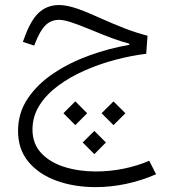

<svg xmlns="http://www.w3.org/2000/svg" viewBox="-20 -434 738 779"><path d="M220.2 -413.6Q244.1 -413.6 278.8 -403.6Q313.5 -393.6 377 -364.7Q443.8 -335 489.3 -317.6Q534.7 -300.3 578.6 -289.1L573.2 -215.8Q513.2 -208.5 449 -191.7Q384.8 -174.8 324.7 -148.4Q264.6 -122.1 216.6 -86.7Q168.5 -51.3 140.1 -6.6Q111.8 38.1 111.8 91.8Q111.8 148.9 147 186.8Q182.1 224.6 240.7 243.2Q299.3 261.7 369.1 261.7Q425.3 261.7 481 250.5Q536.6 239.3 585.4 218.3L613.3 272.9Q554.2 298.8 491.7 312Q429.2 325.2 368.2 325.2Q281.7 325.2 210.2 299.6Q138.7 273.9 95.9 223.1Q53.2 172.4 53.2 97.2Q53.2 23.9 92.8 -34.7Q132.3 -93.3 198 -137Q263.7 -180.7 343.8 -209.5Q423.8 -238.3 504.4 -252V-256.8Q471.2 -265.6 434.1 -279.3Q397 -293 348.1 -313.5Q294.9 -335.4 266.1 -344.5Q237.3 -353.5 219.7 -353.5Q187 -353.5 164.6 -331.5Q142.1 -309.6 122.1 -257.3L118.7 -249L72.8 -264.2L76.2 -272.9Q102.1 -348.6 136 -381.1Q169.9 -413.6 220.2 -413.6ZM237.3 25.4 285.6 -22.9 333.5 25.4 285.6 73.7ZM392.1 25.4 440.4 -22.5 488.8 25.4 440.4 73.7ZM315.4 144 362.8 97.2 409.7 144 362.8 191.4Z"/></svg>

Font: Estedad-FD Light
Style: Regular
Weight: 300
Designer: Amin Abedi
Version: Version 7.3